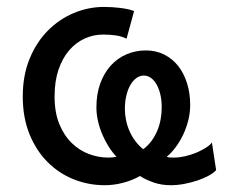

<svg xmlns="http://www.w3.org/2000/svg" viewBox="-20 -528 658 560"><path d="M344.2 -210Q344.2 -193.8 347.7 -177.2Q351.1 -160.6 357.9 -145.3Q364.7 -129.9 374.8 -116.5Q384.8 -103 397.9 -92.8Q412.1 -103.5 422.4 -117.7Q432.6 -131.8 439.2 -147.9Q445.8 -164.1 448.7 -181.2Q451.7 -198.2 451.7 -214.8Q451.7 -234.9 447.8 -252Q443.8 -269 436.8 -281.5Q429.7 -293.9 420.2 -300.8Q410.6 -307.6 399.4 -307.6Q387.7 -307.6 377.7 -300.3Q367.7 -293 360.1 -279.8Q352.5 -266.6 348.4 -248.8Q344.2 -231 344.2 -210ZM610.4 -31.7Q603 -23.4 588.6 -15.6Q574.2 -7.8 556.2 -1.7Q538.1 4.4 517.8 8.3Q497.6 12.2 478.5 12.2Q451.2 12.2 428.5 4.4Q405.8 -3.4 388.2 -14.6Q366.2 -2 339.1 5.1Q312 12.2 285.6 12.2Q237.8 12.2 194.6 -5.1Q151.4 -22.5 118.4 -55.7Q85.4 -88.9 65.9 -137Q46.4 -185.1 46.4 -246.6Q46.4 -308.1 66.4 -356.7Q86.4 -405.3 119.6 -438.7Q152.8 -472.2 195.3 -490Q237.8 -507.8 283.2 -507.8Q294.4 -507.8 306.6 -507.1Q318.8 -506.3 330.6 -504.9Q342.3 -503.4 352.8 -501.2Q363.3 -499 371.1 -495.6L349.1 -415Q336.4 -421.9 318.6 -424.6Q300.8 -427.2 280.8 -427.2Q252.4 -427.2 226.8 -415.5Q201.2 -403.8 181.6 -381.1Q162.1 -358.4 150.6 -324.7Q139.2 -291 139.2 -246.6Q139.2 -199.7 153.1 -166Q167 -132.3 189.5 -110.6Q211.9 -88.9 239.7 -78.6Q267.6 -68.4 295.4 -68.4Q299.3 -68.4 305.9 -68.8Q312.5 -69.3 319.8 -70.8Q307.6 -83.5 297.1 -100.1Q286.6 -116.7 278.6 -135.5Q270.5 -154.3 265.9 -174.6Q261.2 -194.8 261.2 -214.8Q261.2 -253.9 272.5 -284.7Q283.7 -315.4 303.2 -336.9Q322.8 -358.4 349.1 -369.6Q375.5 -380.9 405.3 -380.9Q435.1 -380.9 459.2 -368.7Q483.4 -356.4 500 -335.2Q516.6 -314 525.6 -284.9Q534.7 -255.9 534.7 -222.2Q534.7 -199.2 529.1 -176.8Q523.4 -154.3 513.9 -134.5Q504.4 -114.7 491.9 -98.1Q479.5 -81.5 466.3 -70.8Q470.7 -68.8 477.5 -68.6Q484.4 -68.4 488.3 -68.4Q502.9 -68.4 519.8 -72.3Q536.6 -76.2 552 -82.5Q567.4 -88.9 579.8 -96.7Q592.3 -104.5 598.1 -112.3Z"/></svg>

Font: Andika
Style: Regular
Weight: 400
Designer: Victor Gaultney, Annie Olsen, Julie Remington, Don Collingsworth, Eric Hays
Foundry: SIL International
Version: Version 1.001